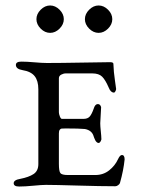

<svg xmlns="http://www.w3.org/2000/svg" viewBox="-20 -678 520 701"><path d="M128.5 -642.5Q144 -658 163 -658Q182 -658 197.5 -642.5Q213 -627 213 -608Q213 -589 197.5 -573.5Q182 -558 163 -558Q144 -558 128.5 -573.5Q113 -589 113 -608Q113 -627 128.5 -642.5ZM305.5 -642.5Q321 -658 340 -658Q359 -658 374.5 -642.5Q390 -627 390 -608Q390 -589 374.5 -573.5Q359 -558 340 -558Q321 -558 305.5 -573.5Q290 -589 290 -608Q290 -627 305.5 -642.5ZM151 -448Q200 -448 282 -449.5Q364 -451 382 -451Q394 -451 394 -445Q395 -415 399.5 -385.5Q404 -356 404 -353Q404 -350 401.5 -345Q399 -340 396 -340Q384 -340 377 -358Q365 -386 353 -398Q341 -410 317 -410H220Q212 -410 203.5 -405.5Q195 -401 195 -392V-268Q195 -262 198.5 -253Q202 -244 206 -244H285Q300 -244 307.5 -252.5Q315 -261 322 -281Q327 -298 337 -298Q343 -298 346.5 -293Q350 -288 349 -283Q346 -235 346 -228Q346 -218 348 -199Q350 -180 350 -173Q351 -168 347.5 -162Q344 -156 340 -156Q336 -156 332.5 -159.5Q329 -163 327.5 -166.5Q326 -170 324 -174.5Q322 -179 322 -180Q316 -202 290 -207Q270 -209 220 -209Q208 -209 204.5 -208.5Q201 -208 198 -204Q195 -200 195 -191V-80Q195 -53 200.5 -46Q206 -39 228 -39H328Q357 -39 378.5 -56Q400 -73 411 -97Q418 -112 425 -112Q435 -112 435 -96Q431 -56 418 -10Q417 -6 411.5 -2Q406 2 401 2Q348 2 263.5 -0.5Q179 -3 148 -3Q133 -3 102 0Q71 3 50 3Q30 3 30 -9Q30 -21 54 -25Q85 -31 102.5 -42.5Q120 -54 120 -79V-352Q120 -383 106.5 -400Q93 -417 62 -422Q38 -426 38 -441Q38 -453 58 -453Q78 -453 106 -450.5Q134 -448 151 -448Z"/></svg>

Font: EB Garamond SC 12
Style: Regular
Weight: 400
Version: Version 0.016 ; ttfautohint (v0.97) -l 8 -r 50 -G 200 -x 0 -